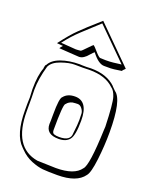

<svg xmlns="http://www.w3.org/2000/svg" viewBox="-151 -850 757 970"><g transform="rotate(20 227.5 -365.0)"><path d="M16 -281 14 -324Q14 -400 31 -442H30Q33 -462 36 -462V-461Q36 -460 36 -460Q51 -492 95.5 -508Q140 -524 196 -524Q204 -523 233 -523L257 -524Q343 -524 391 -477H390L409 -458Q455 -427 455 -252Q455 -181 446 -105Q437 -29 421 -11Q384 41 280 41Q229 41 202 38.5Q175 36 140 22Q105 8 77 -21L68 -30Q15 -81 15 -211V-247ZM253 -514 215 -513Q202 -513 173 -513.5Q144 -514 101 -499Q58 -484 45 -456Q24 -383 24 -325L25 -283V-209Q25 -16 161 7L261 10Q360 10 393 -37Q417 -61 424 -255Q425 -267 425 -272Q421 -396 411 -427.5Q401 -459 384 -470Q339 -514 253 -514ZM314 -558Q283 -558 246 -607Q240 -603 228 -589Q203 -558 179 -558Q174 -558 162 -559Q150 -560 123.5 -561.5Q97 -563 71 -565Q72 -568 84 -582L51 -585Q97 -646 129 -676.5Q161 -707 169.5 -715Q178 -723 201.5 -743.5Q225 -764 232 -771L422 -582L408 -568Q409 -567 409 -566Q409 -565 399 -564Q362 -558 349 -558Q331 -558 314 -558ZM230 -363Q300 -363 300 -259Q300 -180 282 -157Q264 -133 223 -133Q155 -133 155 -188Q156 -199 156 -240Q156 -329 170 -338Q190 -363 230 -363ZM70 -594Q141 -588 151 -588Q161 -588 177 -590Q182 -592 203 -614.5Q224 -637 229 -639Q234 -636 254 -613Q274 -590 281.5 -589Q289 -588 312 -588Q335 -588 352 -590Q369 -592 380 -593.5Q391 -595 393 -595H395L232 -757Q219 -745 189 -717.5Q159 -690 144 -676Q104 -639 70 -594ZM185 -167Q185 -151 195 -147Q205 -143 223 -143Q284 -143 284 -185Q290 -235 290 -258.5Q290 -282 289 -294Q288 -306 278 -319Q268 -332 255 -332Q242 -332 227 -330Q208 -325 198 -312L196 -310Q185 -303 185 -167Z"/></g></svg>

Font: Londrina Shadow
Style: Regular
Weight: 400
Designer: Marcelo Magalhaes
Foundry: Marcelo Magalhaes
Version: Version 1.001 2011